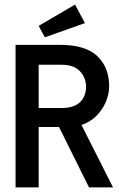

<svg xmlns="http://www.w3.org/2000/svg" viewBox="-20 -819 540 839"><path d="M48 0V-623H242Q354 -623 405.5 -573.5Q457 -524 457 -442Q457 -407 442 -372.5Q427 -338 400 -311.5Q373 -285 336 -273L474 0H369L238 -264H149V0ZM149 -347H249Q303 -347 329.5 -372.5Q356 -398 356 -440Q356 -479 329.5 -507.5Q303 -536 249 -536H149ZM176 -656 149 -706 308 -799 351 -718Z"/></svg>

Font: Inconsolata SemiBold
Style: Regular
Weight: 600
Monospace: yes
Designer: Raph Levien, Cyreal, Brenton Simpson
Foundry: Raph Levien, Cyreal, Google
Version: Version 3.100; ttfautohint (v1.8.4.7-5d5b)